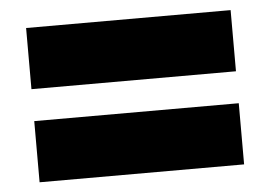

<svg xmlns="http://www.w3.org/2000/svg" viewBox="-38 -571 691 491"><g transform="rotate(-5 307.5 -325.0)"><path d="M45 -366H570V-523H45ZM45 -127H570V-284H45Z"/></g></svg>

Font: Fixel Text Black
Style: Regular
Weight: 900
Width: 4
Designer: AlfaBravo + MacPaw
Foundry: Kyrylo Tkachov, Marchela Mozhyna, Serhii Makarenko, Maria Weinstein, Zakhar Kryvoshyya
Version: Version 1.211